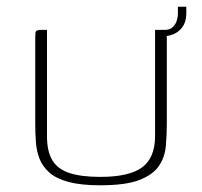

<svg xmlns="http://www.w3.org/2000/svg" viewBox="-20 -549 602 572"><path d="M477 -182Q477 -147 474 -113.5Q471 -80 453 -54Q435 -28 394.5 -12.5Q354 3 278 3Q221 3 184 -7Q147 -17 127 -35Q107 -53 98 -75.5Q89 -98 87 -125Q85 -152 85 -179V-436Q85 -446 85.5 -451Q86 -456 90 -458Q94 -460 101 -460H120V-143Q120 -98 136 -71.5Q152 -45 187 -33.5Q222 -22 279 -22Q365 -22 403.5 -50.5Q442 -79 442 -144V-460H460Q468 -460 472 -458Q476 -456 476.5 -451Q477 -446 477 -436ZM455 -441 450 -460H471Q487 -460 495.5 -469Q504 -478 507 -489Q510 -500 510 -506V-529H535V-509Q535 -476 513.5 -457.5Q492 -439 455 -441Z"/></svg>

Font: Genos ExtraLight
Style: Regular
Weight: 250
Designer: Robert E. Leuschke
Foundry: Robert E. Leuschke
Version: Version 1.010